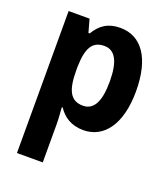

<svg xmlns="http://www.w3.org/2000/svg" viewBox="-144 -658 873 1000"><g transform="rotate(20 292.0 -158.5)"><path d="M351 -557C282 -557 241 -527 210 -475H203L183 -547H67V240H210V27C210 -1 207 -33 205 -64H210C238 -22 281 10 350 10C464 10 540 -91 540 -274C540 -457 469 -557 351 -557ZM305 -440C365 -440 394 -385 394 -274C394 -165 365 -109 305 -109C234 -109 210 -163 210 -269V-289C212 -392 237 -440 305 -440Z"/></g></svg>

Font: Noto Sans Devanagari SemiCondensed
Style: Bold
Weight: 700
Width: 4
Designer: Jelle Bosma - Monotype Design Team
Foundry: Monotype Imaging Inc.
Version: Version 2.004